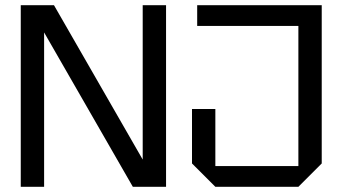

<svg xmlns="http://www.w3.org/2000/svg" viewBox="-20 -720 1320 740"><path d="M60 0V-700H188L530 -105V-700H620V0H492L150 -595V0ZM720 -90V-300H810V-80H1130V-620H740V-700H1220V-90L1130 0H810Z"/></svg>

Font: Tektur
Style: Regular
Weight: 400
Designer: Adam Jagosz
Foundry: Adam Jagosz
Version: Version 1.005;gftools[0.9.30]